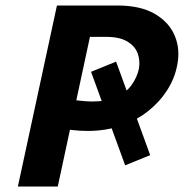

<svg xmlns="http://www.w3.org/2000/svg" viewBox="-20 -678 668 698"><path d="M299 -202Q271 -202 245 -205Q219 -208 190 -212L212 -319Q236 -316 265 -312.5Q294 -309 316 -309Q368 -309 403 -325Q438 -341 458 -368.5Q478 -396 485 -428Q490 -458 480.5 -484Q471 -510 443 -527Q415 -544 366 -544H307L190 0H45L187 -658H406Q491 -658 543 -627.5Q595 -597 615.5 -547.5Q636 -498 624 -440Q615 -393 588 -350.5Q561 -308 519 -274.5Q477 -241 421 -221.5Q365 -202 299 -202ZM311 -417 402 -454 526 -114 435 -77Z"/></svg>

Font: Ysabeau ExtraBold
Style: Italic
Weight: 800
Italic angle: -12°
Designer: Christian Thalmann (Catharsis Fonts)
Version: Version 2.002